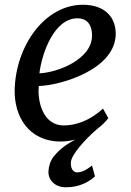

<svg xmlns="http://www.w3.org/2000/svg" viewBox="-20 -588 553 811"><path d="M42 -210C39.1 -98.6 99.1 9.8 237.3 9.8C258.3 9.8 278.8 6.3 297.9 1.5C267.1 19 234.9 36.6 204.6 76.2C192.4 91.8 185.5 116.2 184.6 136.7C183.1 167.5 207 203.1 259.3 203.1C315.9 203.1 356 179.7 381.3 157.2L368.7 111.3C341.3 132.8 322.8 140.1 305.2 140.1C293.9 140.1 277.8 129.9 279.3 98.1C280.3 66.4 338.4 1.5 390.1 -43C411.1 -58.6 427.2 -75.2 437.5 -88.9L415 -129.4C358.9 -77.1 297.9 -58.1 249 -58.1C160.2 -58.1 137.2 -162.6 144 -224.6C236.8 -227.5 468.8 -294.4 468.8 -445.8C468.8 -514.6 423.8 -567.9 330.1 -567.9C168.5 -567.9 46.9 -394 42 -210ZM146.5 -278.3C156.2 -360.4 207.5 -510.7 307.1 -510.7C343.3 -510.7 368.7 -488.8 368.7 -437.5C368.7 -338.4 225.6 -281.7 146.5 -278.3Z"/></svg>

Font: Merriweather
Style: Italic
Weight: 400
Italic angle: -7.5°
Designer: Eben Sorkin
Foundry: Eben Sorkin
Version: Version 1.001